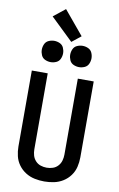

<svg xmlns="http://www.w3.org/2000/svg" viewBox="-123 -1260 823 1332"><g transform="rotate(10 288.0 -594.0)"><path d="M288 8Q322 8 356 1Q390 -6 419.5 -24.5Q449 -43 469.5 -71Q490 -99 498 -132.5Q506 -166 506 -200V-735H394V-200Q394 -178 388 -157Q382 -136 367 -119.5Q352 -103 331 -96Q310 -89 288 -89Q266 -89 245 -96Q224 -103 209 -119.5Q194 -136 188 -157Q182 -178 182 -200V-735H70V-200Q70 -166 78 -132.5Q86 -99 106.5 -71Q127 -43 156.5 -24.5Q186 -6 220 1Q254 8 288 8ZM388 -815Q408 -815 427 -823.5Q446 -832 454.5 -851Q463 -870 463 -890Q463 -910 454.5 -929Q446 -948 427 -956.5Q408 -965 388 -965Q368 -965 349 -956.5Q330 -948 321.5 -929Q313 -910 313 -890Q313 -870 321.5 -851Q330 -832 349 -823.5Q368 -815 388 -815ZM188 -815Q208 -815 227 -823.5Q246 -832 254.5 -851Q263 -870 263 -890Q263 -910 254.5 -929Q246 -948 227 -956.5Q208 -965 188 -965Q168 -965 149 -956.5Q130 -948 121.5 -929Q113 -910 113 -890Q113 -870 121.5 -851Q130 -832 149 -823.5Q168 -815 188 -815ZM305 -978 369 -1029 230 -1196 147 -1130Z"/></g></svg>

Font: Iosevka Sparkle Semibold
Style: Regular
Weight: 600
Designer: Belleve Invis
Foundry: Belleve Invis
Version: Version 4.5.0; ttfautohint (v1.8.3)